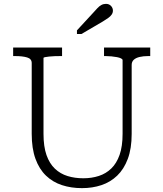

<svg xmlns="http://www.w3.org/2000/svg" viewBox="-20 -956 845 993"><path d="M205 -264Q205 -198 220.5 -154Q236 -110 264 -83.5Q292 -57 329.5 -45.5Q367 -34 411 -34Q454 -34 491 -46Q528 -58 555.5 -84.5Q583 -111 598.5 -155Q614 -199 614 -264V-645Q614 -650 606 -654Q598 -658 585 -660.5Q572 -663 556.5 -664.5Q541 -666 527 -666H518V-710H757V-666H746Q722 -666 702.5 -661.5Q683 -657 672 -647Q661 -637 661 -620V-263Q661 -188 641 -134.5Q621 -81 586 -47.5Q551 -14 504.5 1.5Q458 17 404 17Q348 17 300.5 1.5Q253 -14 218 -47.5Q183 -81 163.5 -134.5Q144 -188 144 -264V-630Q144 -652 120 -659Q96 -666 59 -666H48V-710H301V-666H292Q278 -666 262.5 -665.5Q247 -665 234 -663.5Q221 -662 213 -660.5Q205 -659 205 -656ZM462 -890 378 -799V-780H401L512 -845Q528 -855 539.5 -863Q551 -871 557.5 -880.5Q564 -890 564 -901Q564 -915 554 -925.5Q544 -936 528 -936Q515 -936 504 -930Q493 -924 483.5 -913.5Q474 -903 462 -890Z"/></svg>

Font: Roboto Serif ExtraLight
Style: Regular
Weight: 250
Version: Version 1.007